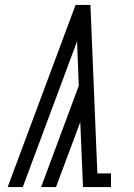

<svg xmlns="http://www.w3.org/2000/svg" viewBox="-20 -755 540 775"><path d="M11 0 285 -735H345L373 -55H428V0H315L304 -262L206 0H146L298 -409L291 -588L72 0Z"/></svg>

Font: Iosevka Curly Slab Light
Style: Italic
Weight: 300
Italic angle: -9°
Monospace: yes
Designer: Belleve Invis
Foundry: Belleve Invis
Version: Version 22.1.2; ttfautohint (v1.8.4)